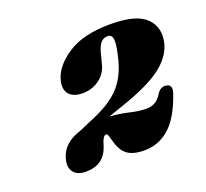

<svg xmlns="http://www.w3.org/2000/svg" viewBox="-79 -810 617 576"><g transform="rotate(-20 230.0 -521.5)"><path d="M61 -383.5Q73.5 -429.5 129.5 -447L178.5 -468Q236 -492 266 -523.2Q296 -554.5 309.5 -604.5Q321.5 -650.5 320 -668.2Q318.5 -686 304.5 -686Q289.5 -686 281 -674.8Q272.5 -663.5 268 -644.5L259 -610Q251.5 -583 228.8 -566.8Q206 -550.5 176 -550.5Q146.5 -550.5 133.2 -566.5Q120 -582.5 127.5 -611Q138.5 -652 188 -684.5Q237.5 -717 325 -717Q407.5 -717 438.2 -685.8Q469 -654.5 456.5 -605.5Q445.5 -566 404.5 -535.2Q363.5 -504.5 279 -475.5L227 -457.5Q259.5 -455.5 288 -448.5Q316.5 -441.5 341 -441.5Q355 -441.5 367.2 -448Q379.5 -454.5 390 -472Q395.5 -480.5 402.5 -484Q409.5 -487.5 416 -487Q441 -485.5 430 -455Q406 -386 371.5 -356Q337 -326 292.5 -326Q255.5 -326 237 -340.2Q218.5 -354.5 210.5 -387Q206.5 -399 205 -404.8Q203.5 -410.5 199 -410.5Q189 -410.5 181 -381.5Q164 -326 105.5 -326Q78 -326 66 -341.5Q54 -357 61 -383.5Z"/></g></svg>

Font: Fraunces 72pt S050 Black
Style: Italic
Weight: 900
Italic angle: -16°
Version: Version 1.000; ttfautohint (v1.8.3)